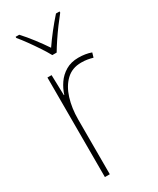

<svg xmlns="http://www.w3.org/2000/svg" viewBox="-196 -823 725 882"><g transform="rotate(-30 167.0 -381.5)"><path d="M252 -536Q290 -536 320 -525L313 -501Q299 -505 284.5 -507.5Q270 -510 252 -510Q204 -510 172.5 -480Q141 -450 125.5 -400Q110 -350 110 -290V0H84V-528H106L109 -420H111Q120 -449 138 -475.5Q156 -502 184.5 -519Q213 -536 252 -536ZM155 -606Q143 -628 124.5 -656Q106 -684 86.5 -711Q67 -738 51 -757V-763H70Q95 -736 121 -702Q147 -668 167 -638Q210 -701 265 -763H284V-757Q267 -736 247 -709Q227 -682 209 -655Q191 -628 178 -606Z"/></g></svg>

Font: Noto Sans Khmer UI SemiCondensed Thin
Style: Regular
Weight: 100
Width: 4
Designer: Danh Hong and the Monotype Design Team
Foundry: Monotype Imaging Inc.
Version: Version 2.002; ttfautohint (v1.8.4.7-5d5b)